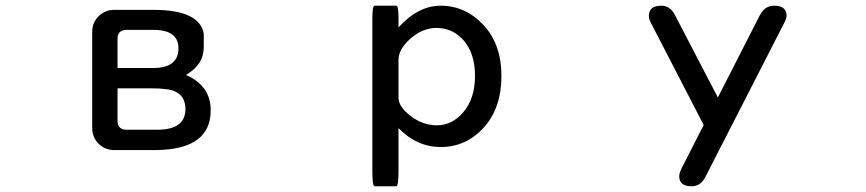

<svg xmlns="http://www.w3.org/2000/svg" viewBox="-20 -519 3040 674"><path d="M632.8 -255.9Q719.7 -217.8 719.7 -131.8Q719.7 4.9 530.3 7.8H380.9Q348.6 7.8 326.2 -14.6Q303.7 -37.1 303.7 -69.3V-408.2Q303.7 -440.4 326.7 -462.4Q349.6 -484.4 380.9 -484.4H518.6Q679.7 -484.4 695.3 -401.4Q695.3 -484.4 695.3 -353.5Q695.3 -292 632.8 -255.9ZM392.6 -209V-92.8Q393.6 -64.5 422.9 -63.5H531.2Q630.9 -63.5 630.9 -135.7Q630.9 -179.7 597.7 -196.3Q575.2 -209 510.7 -209H392.6ZM392.6 -280.3H518.6Q606.4 -280.3 606.4 -349.6Q606.4 -414.1 518.6 -414.1H422.9Q393.6 -413.1 392.6 -384.8V-280.3Z M1378.9 -422.9Q1448.2 -499 1527.3 -499Q1613.3 -499 1676.8 -431.6Q1740.2 -364.3 1740.2 -252Q1740.2 -139.6 1678.2 -71.3Q1616.2 -2.9 1527.3 -2.9Q1443.4 -2.9 1378.9 -69.3V80.1Q1378.9 134.8 1371.1 134.8Q1371.1 134.8 1294.9 134.8Q1287.1 134.8 1287.1 80.1V-452.1Q1287.1 -499 1294.9 -499H1371.1Q1378.9 -499 1378.9 -456.1V-422.9ZM1378.9 -175.8Q1378.9 -144.5 1421.4 -111.8Q1463.9 -79.1 1513.7 -79.1Q1568.4 -79.1 1607.9 -127Q1647.5 -174.8 1647.5 -252.4Q1647.5 -330.1 1608.9 -375.5Q1570.3 -420.9 1512.7 -420.9Q1463.9 -420.9 1421.9 -384.3Q1379.9 -347.7 1378.9 -310.5V-175.8Z M2450.2 -80.1 2266.6 -435.5Q2257.8 -451.2 2257.8 -462.9Q2257.8 -499 2301.8 -499Q2333 -499 2349.6 -465.8L2500 -176.8L2646.5 -463.9Q2664.1 -499 2697.3 -499Q2741.2 -499 2741.2 -463.9Q2741.2 -453.1 2731.4 -435.5L2457 100.6Q2440.4 134.8 2408.2 134.8Q2364.3 134.8 2364.3 99.6Q2364.3 88.9 2373 71.3L2450.2 -80.1Z"/></svg>

Font: YuPearl-Regular
Style: Regular
Weight: 400
Designer: Max Yao
Foundry: Max-Everyday
Version: Version 1.011; ttfautohint (v1.8.3)